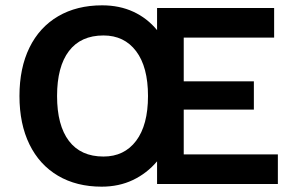

<svg xmlns="http://www.w3.org/2000/svg" viewBox="-20 -690 1100 720"><path d="M1022 -111V0H604H569V-85Q531 -40 478.5 -15Q426 10 361 10Q267 10 197.5 -31Q128 -72 90.5 -148.5Q53 -225 53 -330Q53 -435 90.5 -511.5Q128 -588 198 -629Q268 -670 363 -670Q428 -670 480 -646Q532 -622 569 -577V-660H669H1008V-549H669V-385H932V-279H669V-111ZM535 -330Q535 -439 490.5 -498Q446 -557 368 -557Q283 -557 238.5 -498.5Q194 -440 194 -330Q194 -220 238.5 -161.5Q283 -103 368 -103Q446 -103 490.5 -162Q535 -221 535 -330Z"/></svg>

Font: Work Sans SemiBold
Style: Regular
Weight: 600
Designer: Wei Huang
Foundry: Wei Huang
Version: Version 1.500